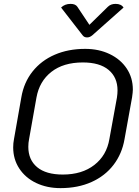

<svg xmlns="http://www.w3.org/2000/svg" viewBox="-20 -961 717 990"><path d="M48 -201Q48 -223 52 -243L90 -459Q103 -536 148 -592.5Q193 -649 262.5 -679Q332 -709 419 -709Q490 -709 546 -682Q602 -655 633.5 -607.5Q665 -560 665 -499Q665 -487 661 -459L622 -243Q609 -168 565.5 -111Q522 -54 452 -22.5Q382 9 292 9Q222 9 166.5 -17.5Q111 -44 79.5 -92Q48 -140 48 -201ZM544 -244 583 -458Q586 -478 586 -495Q586 -562 540 -600.5Q494 -639 407 -639Q307 -639 245 -590.5Q183 -542 168 -458L130 -244Q126 -225 126 -204Q126 -137 171.5 -99Q217 -61 304 -61Q403 -61 466.5 -110.5Q530 -160 544 -244ZM536 -926Q551 -941 576 -941Q605 -941 617 -922L456 -779Q443 -768 429 -768Q414 -768 406 -779L295 -922Q314 -941 344 -941Q369 -941 379 -926L441 -833Z"/></svg>

Font: K2D Light
Style: Italic
Weight: 300
Italic angle: -10°
Designer: Katatrad Aksorn Co.,Ltd.
Foundry: Cadson Demak Co.,Ltd.
Version: Version 1.000; ttfautohint (v1.6)